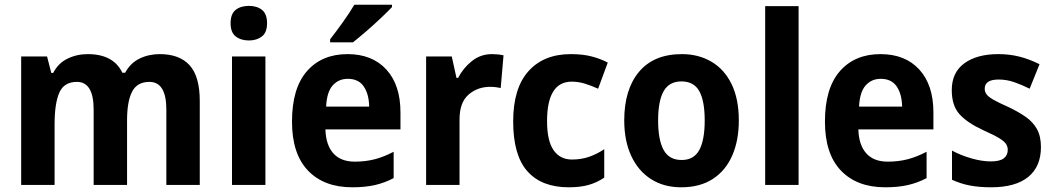

<svg xmlns="http://www.w3.org/2000/svg" viewBox="-20 -786 4478 816"><path d="M659 -556Q743 -556 786 -508.5Q829 -461 829 -357V0H687V-320Q687 -438 615 -438Q563 -438 541.5 -396.5Q520 -355 520 -275V0H378V-320Q378 -438 307 -438Q252 -438 232 -392Q212 -346 212 -258V0H70V-546H180L198 -476H206Q227 -517 266.5 -536.5Q306 -556 353 -556Q462 -556 500 -477H512Q534 -518 573 -537Q612 -556 659 -556Z M1038 -761Q1072 -761 1093.5 -744Q1115 -727 1115 -687Q1115 -648 1093 -631Q1071 -614 1038 -614Q1004 -614 982 -631Q960 -648 960 -687Q960 -727 981.5 -744Q1003 -761 1038 -761ZM1108 -546V0H966V-546Z M1457 -556Q1562 -556 1622 -490.5Q1682 -425 1682 -308V-236H1363Q1365 -170 1396.5 -134.5Q1428 -99 1488 -99Q1533 -99 1572 -109Q1611 -119 1653 -141V-29Q1615 -9 1573.5 0.5Q1532 10 1477 10Q1357 10 1289 -61Q1221 -132 1221 -269Q1221 -411 1284.5 -483.5Q1348 -556 1457 -556ZM1458 -451Q1419 -451 1394 -423Q1369 -395 1366 -333H1549Q1548 -386 1526 -418.5Q1504 -451 1458 -451ZM1646 -756Q1629 -738 1599 -709.5Q1569 -681 1536.5 -653Q1504 -625 1480 -606H1383V-619Q1408 -651 1437 -691.5Q1466 -732 1486 -766H1646Z M2071 -556Q2096 -556 2120 -551L2108 -412Q2100 -414 2087.5 -415.5Q2075 -417 2063 -417Q2010 -417 1971.5 -384Q1933 -351 1933 -278V0H1791V-546H1900L1920 -455H1927Q1948 -496 1985 -526Q2022 -556 2071 -556Z M2397 10Q2282 10 2221.5 -58Q2161 -126 2161 -270Q2161 -411 2226 -483.5Q2291 -556 2406 -556Q2457 -556 2495 -546Q2533 -536 2563 -520L2522 -409Q2491 -423 2464 -431Q2437 -439 2410 -439Q2305 -439 2305 -271Q2305 -188 2332.5 -148Q2360 -108 2411 -108Q2450 -108 2483.5 -119.5Q2517 -131 2548 -152V-31Q2517 -10 2481.5 0Q2446 10 2397 10Z M3120 -274Q3120 -189 3092 -125Q3064 -61 3009.5 -25.5Q2955 10 2875 10Q2801 10 2746.5 -25Q2692 -60 2662.5 -124Q2633 -188 2633 -274Q2633 -406 2696 -481Q2759 -556 2878 -556Q2949 -556 3004 -523.5Q3059 -491 3089.5 -428Q3120 -365 3120 -274ZM2777 -274Q2777 -191 2800.5 -148.5Q2824 -106 2877 -106Q2929 -106 2952 -148.5Q2975 -191 2975 -274Q2975 -357 2952 -398.5Q2929 -440 2876 -440Q2824 -440 2800.5 -398.5Q2777 -357 2777 -274Z M3374 0H3232V-760H3374Z M3722 -556Q3827 -556 3887 -490.5Q3947 -425 3947 -308V-236H3628Q3630 -170 3661.5 -134.5Q3693 -99 3753 -99Q3798 -99 3837 -109Q3876 -119 3918 -141V-29Q3880 -9 3838.5 0.5Q3797 10 3742 10Q3622 10 3554 -61Q3486 -132 3486 -269Q3486 -411 3549.5 -483.5Q3613 -556 3722 -556ZM3723 -451Q3684 -451 3659 -423Q3634 -395 3631 -333H3814Q3813 -386 3791 -418.5Q3769 -451 3723 -451Z M4404 -161Q4404 -78 4350 -34Q4296 10 4192 10Q4142 10 4102.5 2.5Q4063 -5 4026 -22V-146Q4063 -126 4108 -113Q4153 -100 4191 -100Q4229 -100 4246 -113Q4263 -126 4263 -149Q4263 -162 4256 -173.5Q4249 -185 4227 -198.5Q4205 -212 4158 -233Q4091 -264 4058 -300.5Q4025 -337 4025 -403Q4025 -478 4078.5 -517Q4132 -556 4223 -556Q4270 -556 4312 -545.5Q4354 -535 4398 -513L4356 -409Q4322 -426 4290 -437Q4258 -448 4224 -448Q4165 -448 4165 -409Q4165 -396 4172.5 -385.5Q4180 -375 4201.5 -362.5Q4223 -350 4266 -331Q4308 -311 4339 -289.5Q4370 -268 4387 -237.5Q4404 -207 4404 -161Z"/></svg>

Font: Noto Sans Devanagari UI SemiCondensed
Style: Bold
Weight: 700
Width: 4
Designer: Jelle Bosma - Monotype Design Team
Foundry: Monotype Imaging Inc.
Version: Version 2.004; ttfautohint (v1.8.4.7-5d5b)